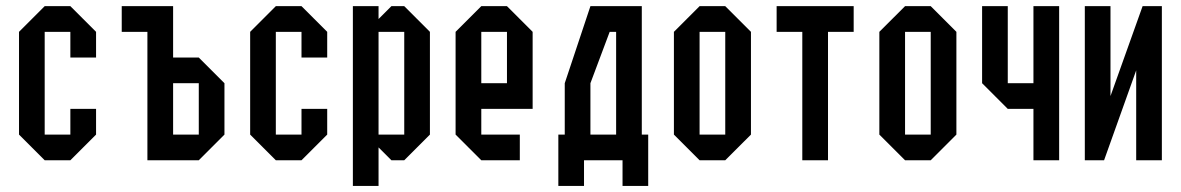

<svg xmlns="http://www.w3.org/2000/svg" viewBox="-20 -520 3832 623"><path d="M208.3 -83.3V-166.7H291.7V-83.3L208.3 0H125L41.7 -83.3V-416.7L125 -500H208.3L291.7 -416.7V-333.3H208.3V-416.7H125V-83.3Z M458.3 0V-416.7H375V-500H541.7V-333.3H625L708.3 -250V-83.3L625 0ZM541.7 -83.3H625V-250H541.7Z M958.3 -83.3V-166.7H1041.7V-83.3L958.3 0H875L791.7 -83.3V-416.7L875 -500H958.3L1041.7 -416.7V-333.3H958.3V-416.7H875V-83.3Z M1208.3 -416.7V-83.3H1291.7V-416.7ZM1125 -500H1208.3V-458.3L1250 -500H1291.7L1375 -416.7V-83.3L1291.7 0H1250L1208.3 -41.7V83.3H1125Z M1666.7 -83.3V0H1541.7L1458.3 -83.3V-416.7L1541.7 -500H1625L1708.3 -416.7V-166.7H1541.7V-83.3ZM1541.7 -250H1625V-416.7H1541.7Z M1895.8 -83.3H1979.2V-416.7H1958.3L1895.8 -250ZM1875 0V83.3H1791.7V-83.3H1812.5V-250L1895.8 -500H2062.5V-83.3H2083.3V83.3H2000V0Z M2250 0 2166.7 -83.3V-416.7L2250 -500H2333.3L2416.7 -416.7V-83.3L2333.3 0ZM2250 -83.3H2333.3V-416.7H2250Z M2666.7 0H2583.3V-416.7H2500V-500H2750V-416.7H2666.7Z M2916.7 0 2833.3 -83.3V-416.7L2916.7 -500H3000L3083.3 -416.7V-83.3L3000 0ZM2916.7 -83.3H3000V-416.7H2916.7Z M3416.7 0H3333.3V-166.7H3250L3166.7 -250V-500H3250V-250H3333.3V-500H3416.7Z M3666.7 -291.7 3562.5 0H3500V-500H3583.3V-208.3L3687.5 -500H3750V0H3666.7Z"/></svg>

Font: Yulong
Style: Regular
Weight: 400
Designer: GGBotNet
Foundry: f0n7.com
Version: 1.00